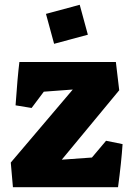

<svg xmlns="http://www.w3.org/2000/svg" viewBox="-20 -782 552 802"><path d="M25 -103 284 -408 163 -399 112 -331 45 -342Q53 -458 61 -523H464L478 -405L238 -115L364 -124L423 -194L492 -180Q487 -104 473 0H34ZM172 -724 313 -762 347 -637 206 -599Z"/></svg>

Font: Suez One
Style: Regular
Weight: 400
Designer: Michal Sahar
Foundry: Hagilda
Version: Version 1.001